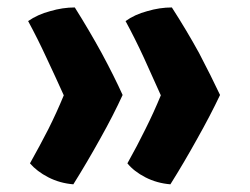

<svg xmlns="http://www.w3.org/2000/svg" viewBox="-20 -513 663 510"><path d="M432.6 -23.4Q468.8 -81.1 503.9 -144.5Q539.1 -207 564.5 -260.7Q541 -310.5 508.8 -372.1Q475.6 -432.6 436.5 -493.2Q404.3 -493.2 371.1 -483.4Q337.9 -474.6 313.5 -457Q338.9 -410.2 362.3 -359.4Q384.8 -309.6 407.2 -259.8Q388.7 -214.8 366.2 -169.9Q344.7 -126 318.4 -79.1Q335.9 -57.6 366.2 -42Q396.5 -26.4 432.6 -23.4ZM174.8 -23.4Q210.9 -81.1 246.1 -144.5Q281.2 -207 305.7 -260.7Q283.2 -310.5 250 -372.1Q216.8 -432.6 178.7 -493.2Q146.5 -493.2 113.3 -483.4Q80.1 -474.6 54.7 -457Q80.1 -410.2 103.5 -359.4Q127 -309.6 149.4 -259.8Q130.9 -214.8 108.4 -169.9Q85.9 -126 59.6 -79.1Q78.1 -57.6 108.4 -42Q138.7 -26.4 174.8 -23.4Z"/></svg>

Font: cl
Style: Bold
Weight: 400
Designer: Mitja Miklavcic
Version: Version 7.504; 2011; Build 1021